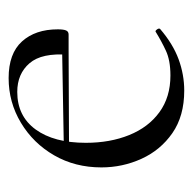

<svg xmlns="http://www.w3.org/2000/svg" viewBox="-21 -414 447 445"><g transform="rotate(-90 202.5 -191.5)"><path d="M215 12Q156 12 116.5 -15.5Q77 -43 57 -87Q37 -131 37 -180Q37 -241 65 -289.5Q93 -338 140.5 -366.5Q188 -395 244 -395Q301 -395 329 -364Q357 -333 357 -281Q357 -268 354.5 -262Q352 -256 345 -256H298Q303 -318 278.5 -346.5Q254 -375 212 -375Q156 -375 125 -332.5Q94 -290 94 -216Q94 -160 112 -115.5Q130 -71 165 -45.5Q200 -20 250 -20Q285 -20 307.5 -30.5Q330 -41 351 -54Q353 -56 356.5 -51.5Q360 -47 358 -44Q323 -14 287.5 -1Q252 12 215 12ZM81 -255 80 -267 308 -271V-256Z"/></g></svg>

Font: Cormorant Infant Light
Style: Regular
Weight: 300
Designer: Christian Thalmann (Catharsis Fonts)
Foundry: Catharsis Fonts
Version: Version 4.001